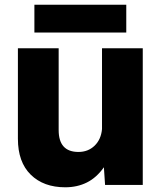

<svg xmlns="http://www.w3.org/2000/svg" viewBox="-20 -785 683 815"><path d="M257 10Q165 10 110.5 -43.5Q56 -97 56 -196V-580H229V-233Q229 -140 313 -140Q354 -140 381.5 -166.5Q409 -193 413 -237V-580H586V0H426L421 -75Q390 -31 349 -10.5Q308 10 257 10ZM126 -647V-765H516V-647Z"/></svg>

Font: BDO Grotesk ExtraBold
Style: Regular
Weight: 800
Designer: Deni Anggara
Foundry: Lokal Container
Version: Version 2.000